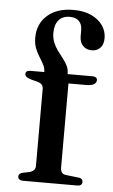

<svg xmlns="http://www.w3.org/2000/svg" viewBox="-53 -764 469 800"><g transform="rotate(5 182.0 -364.0)"><path d="M227.5 -68Q227.5 -55.5 233.2 -48Q239 -40.5 251 -39.5L302 -33.5Q312 -33 316.8 -28.2Q321.5 -23.5 321.5 -16.5Q321.5 0 300 0H74Q64.5 0 58.8 -4.2Q53 -8.5 53 -15.5Q53 -23 57.8 -27.2Q62.5 -31.5 72 -33.5L97 -38.5Q110 -42 116.2 -48.8Q122.5 -55.5 122.5 -67V-388.5Q122.5 -398.5 117.5 -405Q112.5 -411.5 99.5 -416L70.5 -423.5Q55 -428.5 50 -433.5Q45 -438.5 45 -444.5Q45 -451 49.8 -455Q54.5 -459 65 -459H146.5L123 -441.5V-458.5Q123 -475 115.5 -489.5Q108 -504 98 -519.5Q88 -535 80.5 -554.2Q73 -573.5 73 -599Q73 -656.5 113 -692Q153 -727.5 222 -727.5Q266.5 -727.5 297.5 -712.8Q328.5 -698 344.8 -674Q361 -650 361 -622Q361 -595 347.5 -580.8Q334 -566.5 312 -566.5Q289 -566.5 275 -581.2Q261 -596 261 -621V-645.5Q261 -671 247.5 -684.2Q234 -697.5 209.5 -697.5Q179 -697.5 162.8 -678.5Q146.5 -659.5 146.5 -625Q146.5 -603 153.8 -585.2Q161 -567.5 172.2 -552.2Q183.5 -537 194.8 -522.8Q206 -508.5 213.2 -493.8Q220.5 -479 220.5 -461.5V-441L207 -459H324Q334 -459 339.2 -455.2Q344.5 -451.5 344.5 -444.5Q344.5 -434 334.2 -427.2Q324 -420.5 302 -420.5H227.5Z"/></g></svg>

Font: Fraunces 18pt
Style: Regular
Weight: 400
Version: Version 1.000;[b76b70a41]